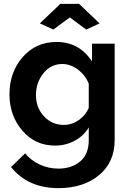

<svg xmlns="http://www.w3.org/2000/svg" viewBox="-20 -750 674 993"><path d="M256 -597 186 -629 292 -730H389L495 -629L426 -597L341 -660ZM265 3Q162 3 95.5 -74.5Q29 -152 29 -262Q29 -377 97.5 -455Q166 -533 273 -533Q390 -533 456 -432V-524H573V-25Q573 89 492 156Q411 223 282 223Q125 223 37 114L110 43Q140 80 185.5 101Q231 122 282 122Q350 122 394.5 85Q439 48 439 -25V-91Q413 -47 366 -22Q319 3 265 3ZM310 -104Q352 -104 388 -129.5Q424 -155 439 -192V-317Q421 -362 382.5 -390.5Q344 -419 302 -419Q243 -419 204.5 -371Q166 -323 166 -258Q166 -193 207.5 -148.5Q249 -104 310 -104Z"/></svg>

Font: Raleway
Style: Bold
Weight: 700
Designer: Matt McInerney, Pablo Impallari, Rodrigo Fuenzalida
Foundry: Matt McInerney, Pablo Impallari, Rodrigo Fuenzalida
Version: Version 3.000